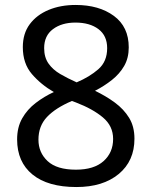

<svg xmlns="http://www.w3.org/2000/svg" viewBox="-20 -744 612 774"><path d="M285 -724Q379 -724 439 -680Q499 -636 499 -553Q499 -510 480.5 -478Q462 -446 431 -421.5Q400 -397 363 -378Q407 -357 443 -330.5Q479 -304 500.5 -269Q522 -234 522 -185Q522 -95 458.5 -42.5Q395 10 288 10Q173 10 111 -40.5Q49 -91 49 -182Q49 -231 69.5 -267Q90 -303 124 -329Q158 -355 197 -373Q145 -403 108.5 -445.5Q72 -488 72 -554Q72 -609 100 -646.5Q128 -684 176 -704Q224 -724 285 -724ZM284 -653Q229 -653 193.5 -626.5Q158 -600 158 -550Q158 -513 175.5 -488Q193 -463 223 -445.5Q253 -428 289 -412Q341 -434 376.5 -465Q412 -496 412 -550Q412 -600 377 -626.5Q342 -653 284 -653ZM135 -181Q135 -129 172 -94.5Q209 -60 286 -60Q359 -60 397.5 -94.5Q436 -129 436 -184Q436 -236 395 -270.5Q354 -305 286 -331L270 -337Q204 -309 169.5 -272.5Q135 -236 135 -181Z"/></svg>

Font: Noto Sans Hanunoo
Style: Regular
Weight: 400
Designer: Monotype Design Team
Foundry: Monotype Imaging Inc.
Version: Version 2.003; ttfautohint (v1.8.4.7-5d5b)